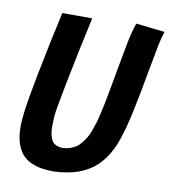

<svg xmlns="http://www.w3.org/2000/svg" viewBox="-77 -725 708 797"><g transform="rotate(10 277.5 -327.0)"><path d="M433.6 -659.2Q454.1 -656.7 494.1 -652.3Q534.2 -647.9 554.7 -645.5Q546.9 -623 538.6 -583.5Q538.1 -581.1 537.4 -576.4Q536.6 -571.8 536.1 -569.3Q528.3 -530.3 516.8 -466.6Q505.4 -402.8 500.5 -378.4Q499.5 -373.5 497.6 -364Q495.6 -354.5 494.6 -349.6Q483.9 -295.4 476.3 -262.5Q468.8 -229.5 455.3 -187Q441.9 -144.5 423.6 -113.3Q405.3 -82 381.3 -59.1Q319.3 0.5 202.6 4.9Q112.3 4.9 73.5 -34.7Q34.7 -74.2 34.7 -153.8Q34.7 -183.6 40 -222.7Q46.9 -276.9 68.8 -388.2Q97.7 -535.6 123.5 -648.9H249.5Q217.3 -503.4 189.9 -362.8Q184.6 -335.9 176.8 -293.9Q166 -236.8 165 -218.8Q163.6 -182.1 163.6 -178.7Q163.6 -162.1 165.8 -149.4Q168 -136.7 173.6 -124.3Q179.2 -111.8 191.4 -105Q203.6 -98.1 221.7 -97.7Q237.8 -98.1 252 -103Q266.1 -107.9 277.1 -114.7Q288.1 -121.6 298.1 -134.3Q308.1 -147 315.4 -158.4Q322.8 -169.9 329.8 -189.2Q336.9 -208.5 341.6 -223.4Q346.2 -238.3 351.8 -262.9Q357.4 -287.6 361.1 -304.7Q364.7 -321.8 370.1 -350.6Q374.5 -373.5 387.7 -447.8Q400.9 -522 410.2 -569.3Q419.9 -620.6 433.6 -659.2Z"/></g></svg>

Font: Fantasque Sans Mono
Style: Bold Italic
Weight: 700
Italic angle: -11°
Monospace: yes
Designer: Jany Belluz
Version: Version 1.7.1